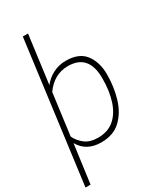

<svg xmlns="http://www.w3.org/2000/svg" viewBox="-249 -892 1010 1184"><g transform="rotate(-30 256.0 -300.0)"><path d="M29 200H-7L124 -800H161L116 -458Q142 -493 184.5 -515.5Q227 -538 278 -538Q372 -538 414.5 -481.5Q457 -425 457 -338Q457 -251 433.5 -171.5Q410 -92 357.5 -42Q305 8 218 8Q113 8 66 -74ZM215 -27Q285 -27 330 -65.5Q375 -104 397.5 -172.5Q420 -241 420 -332Q420 -503 273 -503Q174 -503 110 -413L71 -118Q88 -81 123 -54Q158 -27 215 -27Z"/></g></svg>

Font: Tanohe Sans ExtraLight
Style: Italic
Weight: 200
Designer: Village Type and Design LLC & Cristiano Sobral
Foundry: Cooper Hewitt Smithsonian Design Museum
Version: Version 1.00;September 29, 2021;FontCreator 13.0.0.2655 64-b